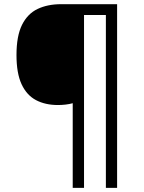

<svg xmlns="http://www.w3.org/2000/svg" viewBox="-20 -780 695 927"><path d="M545.4 127H491.2V-707.5H385.7V127H331.1V-281.7Q315.9 -277.3 296.9 -275.1Q277.8 -272.9 259.8 -272.9Q198.7 -272.9 153.8 -296.6Q108.9 -320.3 84.2 -373.3Q59.6 -426.3 59.6 -514.2Q59.6 -606.4 86.4 -660.2Q113.3 -713.9 161.6 -736.8Q210 -759.8 274.9 -759.8H545.4Z"/></svg>

Font: Wonky
Style: Regular
Weight: 400
Designer: Monotype Design Team
Foundry: Monotype Imaging Inc.
Version: Version 3.000